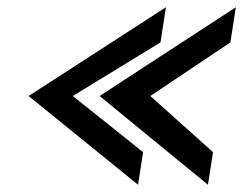

<svg xmlns="http://www.w3.org/2000/svg" viewBox="-20 -547 671 530"><path d="M59 -282 361 -37 375 -127 181 -282 423 -430 438 -527ZM255 -282 554 -37 568 -127 395 -282 616 -430 631 -527Z"/></svg>

Font: Charger Pro
Style: ExBdExtObl
Weight: 400
Designer: Jasper
Foundry: Cannot Into Space Fonts
Version: Version 1.09